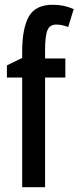

<svg xmlns="http://www.w3.org/2000/svg" viewBox="-20 -785 329 805"><path d="M254 -460H169V0H73V-460H9V-511L73 -542V-569Q73 -665 100.5 -715Q128 -765 201 -765Q225 -765 245 -761Q265 -757 289 -747L266 -672Q252 -677 240 -679.5Q228 -682 216 -682Q189 -682 179 -658.5Q169 -635 169 -574V-540H254Z"/></svg>

Font: Noto Sans Lao UI ExtCond Med
Style: Regular
Weight: 500
Width: 2
Designer: Monotype Design Team
Foundry: Monotype Imaging Inc.
Version: Version 2.000; ttfautohint (v1.8.4.7-5d5b)